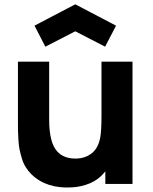

<svg xmlns="http://www.w3.org/2000/svg" viewBox="-20 -846 702 883"><path d="M326.2 -702.1 188.5 -631.3 138.7 -728 326.2 -826.2 513.7 -728 463.4 -631.3ZM446.8 -562.5H589.4V0H464.4V-58.1Q460.4 -54.2 457.5 -49.8Q431.6 -19 393.1 -2.9Q354.5 13.2 312.5 15.6Q193.8 23.4 124 -44.9Q109.4 -59.6 98.4 -77.1Q87.4 -94.7 80.8 -116.7Q74.2 -138.7 70.3 -156.7Q66.4 -174.8 64.7 -202.1Q63 -229.5 62.7 -245.4Q62.5 -261.2 62.5 -290.5V-562.5H206.1V-296.9Q206.1 -189 243.7 -148.9Q274.4 -115.2 332.5 -116.7Q371.1 -118.2 398.9 -138.7Q430.7 -162.1 440.4 -210.4Q446.8 -239.7 446.8 -317.9Z"/></svg>

Font: Manrope3 ExtraBold
Style: Bold
Weight: 800
Width: 4
Designer: Mikhail Sharanda
Foundry: Mikhail Sharanda
Version: Version 3.000;PS 003.000;hotconv 1.0.88;makeotf.lib2.5.64775